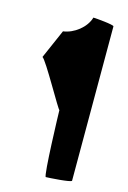

<svg xmlns="http://www.w3.org/2000/svg" viewBox="-111 -762 545 817"><g transform="rotate(15 162.0 -354.0)"><path d="M30 -490C46 -484 157 -282 158 -291C158 -284 166 0 176 0C186 0 288 -6 288 -14V-694C288 -701 206 -708 196 -708C183 -662 133 -624 86 -618Z"/></g></svg>

Font: Ampere
Style: SC
Weight: 400
Version: Version 1